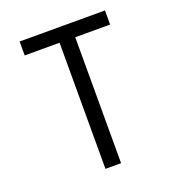

<svg xmlns="http://www.w3.org/2000/svg" viewBox="-133 -841 866 947"><g transform="rotate(-20 300.0 -367.5)"><path d="M259 0V-662H76V-735H524V-661H341V0Z"/></g></svg>

Font: Iosevka Meiseki Sans
Style: Regular
Weight: 400
Monospace: yes
Designer: Belleve Invis
Foundry: Belleve Invis
Version: Version 11.2.6; ttfautohint (v1.8.4)